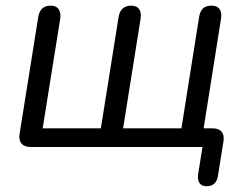

<svg xmlns="http://www.w3.org/2000/svg" viewBox="-20 -513 864 670"><path d="M700.5 136.9Q684 136.9 676.5 126Q668.9 115.1 671.3 95.6L686.5 0H87.3Q65.3 0 55.1 -11.9Q44.9 -23.9 48.3 -45.8L113.7 -454.9Q117.1 -474.4 128 -483.8Q138.9 -493.3 157.4 -493.3Q176.3 -493.3 184.8 -480.7Q193.3 -468.1 189.9 -446.2L128.9 -65.1H331.9L393.9 -454Q397.3 -473.4 408.2 -483.4Q419.2 -493.3 437.6 -493.3Q456.6 -493.3 465.3 -481.4Q474 -469.5 470.6 -447.6L409.6 -65.1H613.1L675.1 -455.4Q678.5 -474.8 688.9 -484.1Q699.4 -493.3 718.3 -493.3Q737.3 -493.3 746 -481.6Q754.7 -470 751.3 -448.1L687.4 -45.1L666.2 -65.1H722.3Q743.8 -65.1 753.5 -53.2Q763.3 -41.3 759.9 -20.3L740.3 102Q734.5 136.9 700.5 136.9Z"/></svg>

Font: Nunito Variable Extra Light
Style: Italic
Weight: 200
Italic angle: -9°
Designer: Vernon Adams
Foundry: Vernon Adams
Version: Version 3.602